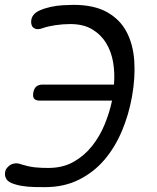

<svg xmlns="http://www.w3.org/2000/svg" viewBox="-26 -760 646 790"><path d="M517 -362Q504 -289 476 -222Q448 -155 404.5 -103.5Q361 -52 299.5 -21Q238 10 159 10Q140 10 114.5 9.5Q89 9 64.5 5Q40 1 21 -7Q2 -15 -3 -30Q-5 -35 -5.5 -40Q-6 -45 -5 -51Q-4 -61 3.5 -70Q11 -79 21 -84Q26 -86 31 -87Q36 -88 40 -88Q47 -88 53 -86.5Q59 -85 64 -83Q77 -79 90.5 -76Q104 -73 117.5 -71.5Q131 -70 145 -69.5Q159 -69 173 -69Q233 -69 277.5 -94.5Q322 -120 353.5 -160Q385 -200 405 -249Q425 -298 435 -346H138Q121 -346 114.5 -354Q108 -362 111 -379Q114 -396 123.5 -404Q133 -412 150 -412H443Q447 -459 439.5 -503.5Q432 -548 410.5 -583Q389 -618 353 -639.5Q317 -661 263 -661Q233 -661 202.5 -656.5Q172 -652 149 -644Q144 -642 139 -641Q134 -640 129 -640Q126 -640 123 -640.5Q120 -641 117 -643Q107 -647 104 -657.5Q101 -668 103 -679Q104 -682 104.5 -685Q105 -688 107 -691Q115 -707 136 -716.5Q157 -726 182 -731.5Q207 -737 233 -738.5Q259 -740 276 -740Q361 -740 414.5 -710Q468 -680 495 -628.5Q522 -577 526.5 -508.5Q531 -440 517 -362Z"/></svg>

Font: Maple Mono Light
Style: Italic
Weight: 300
Italic angle: -10°
Monospace: yes
Designer: subframe7536
Version: Version 7.000